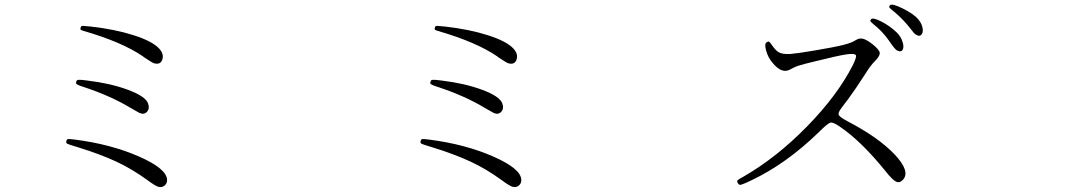

<svg xmlns="http://www.w3.org/2000/svg" viewBox="-20 -795 4540 813"><path d="M687.5 -32.2Q687.5 -80.1 568.4 -132.3Q449.2 -184.6 295.9 -204.1Q272.5 -207 267.6 -206.1Q262.7 -205.1 260.7 -196.3Q258.8 -189.5 265.6 -186Q272.5 -182.6 308.6 -171.9Q406.2 -141.6 472.2 -110.8Q538.1 -80.1 601.6 -34.2Q639.6 -5.9 651.4 -3.9Q665 0 676.3 -8.8Q687.5 -17.6 687.5 -32.2ZM606.4 -358.4Q594.7 -387.7 521 -415Q447.3 -442.4 348.6 -454.1Q320.3 -458 312.5 -457Q304.7 -456.1 303.7 -451.2Q301.8 -445.3 301.8 -444.3Q298.8 -437.5 334 -426.8Q449.2 -388.7 533.2 -337.9Q566.4 -318.4 569.3 -317.4Q589.8 -307.6 602.5 -321.8Q615.2 -335.9 606.4 -358.4ZM654.3 -588.9Q626 -620.1 546.9 -645.5Q467.8 -670.9 364.3 -682.6Q336.9 -685.5 330.1 -685.5Q323.2 -684.6 322.3 -680.7Q319.3 -672.9 321.3 -669.9Q323.2 -667 334 -664.1Q496.1 -617.2 585 -556.6Q586.9 -555.7 589.8 -552.7Q627 -527.3 634.8 -526.4Q660.2 -520.5 667.5 -543.5Q674.8 -566.4 654.3 -588.9Z M2187.5 -32.2Q2187.5 -80.1 2068.4 -132.3Q1949.2 -184.6 1795.9 -204.1Q1772.5 -207 1767.6 -206.1Q1762.7 -205.1 1760.7 -196.3Q1758.8 -189.5 1765.6 -186Q1772.5 -182.6 1808.6 -171.9Q1906.2 -141.6 1972.2 -110.8Q2038.1 -80.1 2101.6 -34.2Q2139.6 -5.9 2151.4 -3.9Q2165 0 2176.3 -8.8Q2187.5 -17.6 2187.5 -32.2ZM2106.4 -358.4Q2094.7 -387.7 2021 -415Q1947.3 -442.4 1848.6 -454.1Q1820.3 -458 1812.5 -457Q1804.7 -456.1 1803.7 -451.2Q1801.8 -445.3 1801.8 -444.3Q1798.8 -437.5 1834 -426.8Q1949.2 -388.7 2033.2 -337.9Q2066.4 -318.4 2069.3 -317.4Q2089.8 -307.6 2102.5 -321.8Q2115.2 -335.9 2106.4 -358.4ZM2154.3 -588.9Q2126 -620.1 2046.9 -645.5Q1967.8 -670.9 1864.3 -682.6Q1836.9 -685.5 1830.1 -685.5Q1823.2 -684.6 1822.3 -680.7Q1819.3 -672.9 1821.3 -669.9Q1823.2 -667 1834 -664.1Q1996.1 -617.2 2085 -556.6Q2086.9 -555.7 2089.8 -552.7Q2127 -527.3 2134.8 -526.4Q2160.2 -520.5 2167.5 -543.5Q2174.8 -566.4 2154.3 -588.9Z M3163.1 -32.2Q3309.6 -101.6 3448.2 -236.3Q3485.4 -273.4 3496.6 -275.9Q3507.8 -278.3 3536.1 -258.8Q3627.9 -196.3 3729.5 -70.3Q3758.8 -33.2 3774.4 -25.9Q3790 -18.6 3803.7 -34.2Q3835.9 -69.3 3768.1 -141.1Q3700.2 -212.9 3569.3 -281.2Q3536.1 -298.8 3531.7 -308.1Q3527.3 -317.4 3543.9 -338.9Q3549.8 -346.7 3563.5 -365.2Q3567.4 -369.1 3568.4 -371.1Q3605.5 -421.9 3643.6 -481.4Q3665 -516.6 3685.5 -537.1Q3707 -558.6 3705.1 -571.8Q3703.1 -585 3673.8 -608.4Q3649.4 -627 3634.3 -630.9Q3619.1 -634.8 3603.5 -625Q3585.9 -613.3 3549.8 -604.5Q3515.6 -595.7 3428.7 -581.1Q3353.5 -568.4 3326.2 -566.4Q3293 -564.5 3276.4 -574.2Q3263.7 -582 3246.1 -607.4Q3239.3 -617.2 3236.3 -618.7Q3233.4 -620.1 3226.6 -616.2Q3215.8 -610.4 3224.1 -580.6Q3232.4 -550.8 3251 -529.3Q3291 -479.5 3328.1 -502Q3342.8 -510.7 3360.4 -516.6Q3377.9 -522.5 3434.6 -536.1Q3533.2 -560.5 3562.5 -564.5Q3599.6 -570.3 3604.5 -560.5Q3607.4 -551.8 3590.8 -518.6Q3526.4 -391.6 3397.5 -259.8Q3268.6 -127.9 3127.9 -46.9Q3101.6 -33.2 3101.6 -28.3Q3101.6 -18.6 3111.3 -12.7Q3115.2 -8.8 3163.1 -32.2ZM3801.8 -617.2Q3794.9 -640.6 3776.4 -658.2Q3748 -685.5 3711.4 -704.1Q3674.8 -722.7 3668 -712.9Q3664.1 -708 3666 -704.6Q3668 -701.2 3678.7 -692.4Q3717.8 -661.1 3743.7 -623.5Q3769.5 -585.9 3777.3 -582Q3795.9 -572.3 3802.2 -584.5Q3808.6 -596.7 3801.8 -617.2ZM3886.7 -674.8Q3883.8 -694.3 3870.1 -710.9Q3850.6 -735.4 3803.2 -758.8Q3755.9 -782.2 3748 -772.5Q3744.1 -766.6 3745.6 -763.7Q3747.1 -760.7 3761.7 -749Q3764.6 -746.1 3766.6 -745.1Q3807.6 -710 3835.9 -672.9Q3851.6 -651.4 3858.4 -648.4Q3873 -638.7 3881.3 -647.9Q3889.6 -657.2 3886.7 -674.8Z"/></svg>

Font: Bpmf GenWan Min R
Style: R
Weight: 400
Foundry: But Ko
Version: Version 1.320